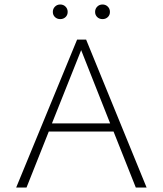

<svg xmlns="http://www.w3.org/2000/svg" viewBox="-20 -834 724 854"><path d="M215 -781Q215 -795 224.5 -804.5Q234 -814 248 -814Q262 -814 271.5 -804.5Q281 -795 281 -781Q281 -767 271.5 -758Q262 -749 248 -749Q234 -749 224.5 -758Q215 -767 215 -781ZM403 -781Q403 -795 412.5 -804.5Q422 -814 436 -814Q450 -814 459.5 -804.5Q469 -795 469 -781Q469 -767 459.5 -758Q450 -749 436 -749Q422 -749 412.5 -758Q403 -767 403 -781ZM485 -249H197L98 0H52L323 -658H363L632 0H584ZM470 -285 341 -611 211 -285Z"/></svg>

Font: Ysabeau SC Light
Style: Regular
Weight: 300
Designer: Christian Thalmann (Catharsis Fonts)
Version: Version 0.003